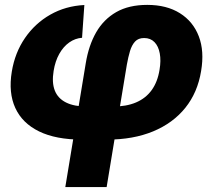

<svg xmlns="http://www.w3.org/2000/svg" viewBox="-20 -554 861 778"><path d="M244.6 204.1 327.6 -298.3Q339.4 -370.1 369.6 -422.9Q399.9 -475.6 450.9 -504.9Q502 -534.2 576.7 -534.2Q655.3 -534.2 709 -500.5Q762.7 -466.8 785.6 -406.7Q808.6 -346.7 794.9 -266.1Q780.8 -179.2 731 -117.2Q681.2 -55.2 600.6 -21.7Q520 11.7 414.1 11.7H312Q206.5 11.7 138.4 -21.5Q70.3 -54.7 42 -116.5Q13.7 -178.2 27.8 -263.7Q40.5 -340.8 81.3 -400.1Q122.1 -459.5 183.8 -494.6Q245.6 -529.8 321.8 -533.7L312.5 -400.9Q284.7 -398.9 260.7 -382.1Q236.8 -365.2 220.2 -335.7Q203.6 -306.2 197.3 -266.6Q189.5 -219.7 201.9 -187.5Q214.4 -155.3 247.6 -138.7Q280.8 -122.1 334.5 -122.1H436.5Q491.7 -122.1 531.2 -138.9Q570.8 -155.8 594.7 -189Q618.7 -222.2 626.5 -271.5Q632.8 -308.6 627.4 -337.6Q622.1 -366.7 606 -383.3Q589.8 -399.9 564 -399.9Q540.5 -399.9 527.3 -385.7Q514.2 -371.6 506.8 -347.2Q499.5 -322.8 494.1 -292.5L412.1 204.1Z"/></svg>

Font: Inter 28pt ExtraBold
Style: Italic
Weight: 800
Italic angle: -9.3988°
Designer: Rasmus Andersson
Foundry: rsms
Version: Version 4.001;git-66647c0bb